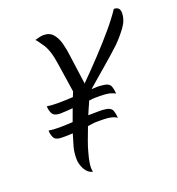

<svg xmlns="http://www.w3.org/2000/svg" viewBox="-106 -624 664 722"><g transform="rotate(-20 226.0 -263.5)"><path d="M145 11Q125 6 114 -14.5Q103 -35 103 -56Q103 -83 109 -104Q115 -125 123 -151Q111 -150 100 -150Q89 -150 79 -150Q54 -150 47.5 -163.5Q41 -177 41 -192Q56 -189 82 -189Q95 -189 109 -189.5Q123 -190 137 -191L155 -240Q142 -239 128.5 -238Q115 -237 105 -237Q80 -237 73 -250.5Q66 -264 66 -280Q81 -277 107 -277Q121 -277 137.5 -277.5Q154 -278 170 -279L178 -299L161 -411Q153 -470 134.5 -497.5Q116 -525 111 -529Q117 -531 127.5 -533.5Q138 -536 145 -536Q170 -536 183.5 -520Q197 -504 203.5 -479.5Q210 -455 213 -429L229 -312Q269 -352 307.5 -393Q346 -434 377.5 -471.5Q409 -509 428 -538Q452 -538 452 -514Q452 -485 432 -458Q412 -431 389 -408Q358 -379 318 -345Q278 -311 246 -283Q272 -285 287 -283Q316 -281 321.5 -266Q327 -251 327 -235Q324 -239 309 -243.5Q294 -248 265 -248Q256 -248 246 -248Q236 -248 225 -246H223Q218 -233 212 -220.5Q206 -208 201 -195Q220 -195 236 -195.5Q252 -196 262 -195Q291 -193 296.5 -178Q302 -163 302 -147Q299 -152 284 -156.5Q269 -161 239 -161Q231 -161 221 -161Q211 -161 200 -159L186 -157Q176 -131 167 -106.5Q158 -82 153 -62Q143 -26 143 -6Q143 -1 143.5 3Q144 7 145 11Z"/></g></svg>

Font: Birthstone
Style: Regular
Weight: 400
Designer: Robert E. Leuschke
Foundry: Robert E. Leuschke
Version: Version 1.013; ttfautohint (v1.8.3)